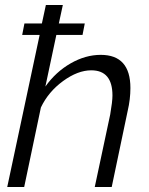

<svg xmlns="http://www.w3.org/2000/svg" viewBox="-20 -750 599 770"><path d="M384 -530Q503 -530 503 -397Q503 -352 492 -305L428 0H360L422 -291Q431 -343 431 -367Q431 -468 346 -468Q292 -468 233 -425Q174 -382 144 -319L77 0H9L139 -610H69L78 -656H148L164 -730H232L216 -656H320L311 -610H206L162 -403Q204 -462 263.5 -496Q323 -530 384 -530Z"/></svg>

Font: Raleway-v4020
Style: Italic
Weight: 400
Italic angle: -12°
Designer: Matt McInerney, Pablo Impallari, Rodrigo Fuenzalida
Foundry: Matt McInerney, Pablo Impallari, Rodrigo Fuenzalida
Version: Version 4.020;PS 004.020;hotconv 1.0.88;makeotf.lib2.5.64775